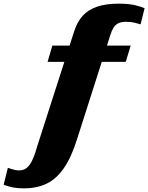

<svg xmlns="http://www.w3.org/2000/svg" viewBox="-165 -786 810 1049"><path d="M121 -537H549L522 -448H95ZM258 -32Q226 72 184.5 132Q143 192 89.5 217.5Q36 243 -33 243Q-73 243 -101.5 236.5Q-130 230 -145 223L-122 131Q-113 134 -103.5 137Q-94 140 -83.5 142.5Q-73 145 -61 145Q-44 145 -30.5 138.5Q-17 132 -5.5 117.5Q6 103 17 77Q28 51 39 11L239 -611Q256 -666 286.5 -699.5Q317 -733 365.5 -749.5Q414 -766 483 -766Q540 -766 575.5 -757Q611 -748 625 -741L603 -653Q591 -657 570.5 -662Q550 -667 524 -667Q498 -667 481.5 -659Q465 -651 455 -634.5Q445 -618 437 -592Z"/></svg>

Font: Roboto Serif Black
Style: Italic
Weight: 900
Italic angle: -10°
Version: Version 1.008